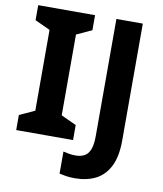

<svg xmlns="http://www.w3.org/2000/svg" viewBox="-98 -793 916 1081"><g transform="rotate(10 360.0 -252.0)"><path d="M357 0H32V-86L119 -126V-588L32 -628V-714H357V-628L270 -588V-126L357 -86ZM404 210Q375 210 353 206.5Q331 203 315 199V73Q331 77 348.5 80Q366 83 386 83Q412 83 433.5 73Q455 63 467 35Q479 7 479 -45V-714H630V-46Q630 46 601.5 102.5Q573 159 522 184.5Q471 210 404 210Z"/></g></svg>

Font: Noto Sans Devanagari UI
Style: Bold
Weight: 700
Designer: Jelle Bosma - Monotype Design Team
Foundry: Monotype Imaging Inc.
Version: Version 2.004; ttfautohint (v1.8.4.7-5d5b)